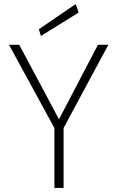

<svg xmlns="http://www.w3.org/2000/svg" viewBox="-20 -919 574 939"><path d="M246 0V-293L24 -700H74L272 -329H265L459 -700H510L291 -293V0ZM180 -743 170 -776 350 -899 365 -858Z"/></svg>

Font: DM Sans 12pt ExtraLight
Style: Regular
Weight: 250
Version: Version 4.004;gftools[0.9.30]